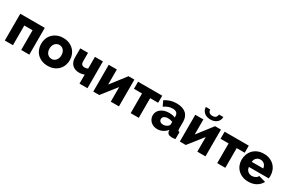

<svg xmlns="http://www.w3.org/2000/svg" viewBox="131 -1990 4867 3260"><g transform="rotate(30 2565.0 -360.0)"><path d="M537 0H378V-386H216V0H57V-525H537Z M899 10Q832 10 779.5 -12Q727 -34 691 -71.5Q655 -109 636.5 -158.5Q618 -208 618 -262Q618 -316 636.5 -365.5Q655 -415 691 -452.5Q727 -490 779.5 -512.5Q832 -535 899 -535Q966 -535 1018 -512.5Q1070 -490 1106 -452.5Q1142 -415 1161 -365.5Q1180 -316 1180 -262Q1180 -208 1161.5 -158.5Q1143 -109 1107 -71.5Q1071 -34 1018.5 -12Q966 10 899 10ZM782 -262Q782 -200 815 -162.5Q848 -125 899 -125Q924 -125 945 -135Q966 -145 981.5 -163Q997 -181 1006 -206.5Q1015 -232 1015 -262Q1015 -324 982 -361.5Q949 -399 899 -399Q874 -399 852.5 -389Q831 -379 815.5 -361Q800 -343 791 -317.5Q782 -292 782 -262Z M1677 0H1521V-176Q1496 -167 1471.5 -162Q1447 -157 1416 -157Q1373 -157 1339 -171Q1305 -185 1281.5 -209.5Q1258 -234 1245.5 -267.5Q1233 -301 1233 -339V-525H1385V-362Q1385 -319 1403 -299.5Q1421 -280 1457 -280Q1495 -280 1521 -297V-525H1677Z M1950 -229 2179 -525H2294V0H2134V-287L1908 0H1791V-525H1950Z M2683 0H2524V-386H2366V-525H2840V-386H2683Z M3048 10Q3009 10 2975.5 -2.5Q2942 -15 2918 -37.5Q2894 -60 2880 -90.5Q2866 -121 2866 -157Q2866 -196 2882.5 -228Q2899 -260 2929 -283Q2959 -306 3000 -319Q3041 -332 3091 -332Q3124 -332 3155 -326.5Q3186 -321 3209 -310V-334Q3209 -425 3104 -425Q3061 -425 3022 -410.5Q2983 -396 2940 -367L2893 -467Q2945 -501 3001 -518Q3057 -535 3120 -535Q3239 -535 3304 -479Q3369 -423 3369 -315V-180Q3369 -156 3376.5 -146.5Q3384 -137 3403 -135V0Q3382 5 3365 6.5Q3348 8 3334 8Q3289 8 3266 -9.5Q3243 -27 3237 -59L3234 -83Q3199 -38 3150.5 -14Q3102 10 3048 10ZM3095 -105Q3121 -105 3145.5 -114Q3170 -123 3186 -138Q3209 -156 3209 -176V-226Q3188 -234 3163.5 -238.5Q3139 -243 3118 -243Q3074 -243 3045.5 -223Q3017 -203 3017 -171Q3017 -142 3039 -123.5Q3061 -105 3095 -105Z M3920 -730Q3919 -663 3872 -623Q3825 -583 3749 -583Q3673 -583 3626 -623Q3579 -663 3577 -730H3662Q3663 -695 3685 -674Q3707 -653 3749 -653Q3789 -653 3810.5 -673Q3832 -693 3835 -730ZM3647 -229 3876 -525H3991V0H3831V-287L3605 0H3488V-525H3647Z M4380 0H4221V-386H4063V-525H4537V-386H4380Z M4832 10Q4766 10 4713.5 -11.5Q4661 -33 4624.5 -70Q4588 -107 4569 -155.5Q4550 -204 4550 -257Q4550 -314 4569 -364.5Q4588 -415 4624 -453Q4660 -491 4712.5 -513Q4765 -535 4832 -535Q4899 -535 4951 -513Q5003 -491 5039 -453.5Q5075 -416 5093.5 -367Q5112 -318 5112 -264Q5112 -250 5111 -236.5Q5110 -223 5108 -213H4720Q4724 -160 4758.5 -132.5Q4793 -105 4837 -105Q4872 -105 4904.5 -122Q4937 -139 4948 -168L5084 -130Q5053 -68 4988 -29Q4923 10 4832 10ZM4943 -312Q4938 -362 4907 -391Q4876 -420 4830 -420Q4783 -420 4752.5 -390.5Q4722 -361 4717 -312Z"/></g></svg>

Font: Boldmen
Style: Bold
Weight: 700
Designer: Matt McInerney, Pablo Impallari, Rodrigo Fuenzalida
Foundry: LIVING CONCEPT
Version: Version 1.000